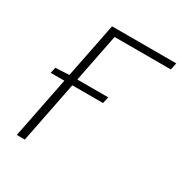

<svg xmlns="http://www.w3.org/2000/svg" viewBox="-156 -776 847 893"><g transform="rotate(30 267.5 -329.5)"><path d="M51 -329 58 -360 133 -364H340L332 -329ZM59 0 190 -659H535L527 -622H225L102 0Z"/></g></svg>

Font: Source Sans 3 Light
Style: Italic
Weight: 300
Italic angle: -11°
Designer: Paul D. Hunt
Foundry: Adobe
Version: Version 3.046;hotconv 1.0.118;makeotfexe 2.5.65603